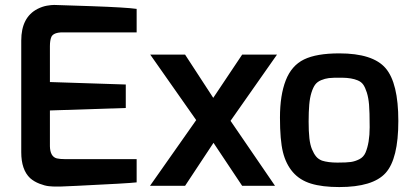

<svg xmlns="http://www.w3.org/2000/svg" viewBox="-20 -752 1674 777"><path d="M132 -716Q152 -726 170 -729Q188 -732 199 -732Q210 -732 351 -727Q492 -722 533 -716V-621H234Q197 -621 188 -603Q182 -589 182 -565V-420L489 -410V-315L182 -305V-160Q183 -118 210 -111Q223 -108 244 -108H533V-14Q501 -10 292 0L223 3Q215 3 204.5 3Q194 3 178 1.5Q162 0 140 -8.5Q118 -17 102 -31Q66 -65 66 -136V-588Q66 -682 132 -716Z M587 0 774 -266 588 -531H729L843 -356L960 -531H1101L913 -263L1093 0H960L844 -174L729 0Z M1353 -536Q1489 -536 1540.5 -476Q1592 -416 1592 -262.5Q1592 -109 1540.5 -52Q1489 5 1353 5Q1284 5 1238.5 -9Q1193 -23 1165 -55.5Q1137 -88 1125 -136.5Q1113 -185 1113 -276Q1113 -367 1136.5 -427Q1160 -487 1210.5 -511.5Q1261 -536 1353 -536ZM1283 -102Q1308 -94 1345.5 -94Q1383 -94 1400 -96.5Q1417 -99 1434 -107.5Q1451 -116 1459 -134Q1476 -174 1476 -237Q1476 -300 1473.5 -328.5Q1471 -357 1464.5 -377.5Q1458 -398 1450 -409.5Q1442 -421 1427 -427Q1403 -437 1365 -437.5Q1327 -438 1311 -436Q1295 -434 1279.5 -427.5Q1264 -421 1255.5 -409.5Q1247 -398 1240.5 -377.5Q1234 -357 1231.5 -328.5Q1229 -300 1229 -260Q1229 -220 1232 -193Q1235 -166 1242.5 -148Q1250 -130 1259 -119Q1268 -108 1283 -102Z"/></svg>

Font: Exo
Style: DemiBold
Weight: 600
Designer: Natanael Gama
Version: Version 1.00